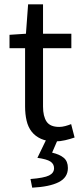

<svg xmlns="http://www.w3.org/2000/svg" viewBox="-20 -642 378 888"><path d="M235 12Q196 12 169.5 0Q143 -12 126.5 -33Q110 -54 103 -84Q96 -114 96 -150V-419H24V-481L100 -486L110 -622H179V-486H310V-419H179V-149Q179 -104 195.5 -79.5Q212 -55 254 -55Q267 -55 282 -59Q297 -63 309 -68L325 -6Q305 1 281.5 6.5Q258 12 235 12ZM129 226 121 186Q184 181 207 169.5Q230 158 230 136Q230 116 213 105Q196 94 153 88L197 -3H250L221 64Q256 72 275 88Q294 104 294 135Q294 179 251.5 200.5Q209 222 129 226Z"/></svg>

Font: Source Sans Pro
Style: Regular
Weight: 400
Designer: Paul D. Hunt
Foundry: Adobe Systems Incorporated
Version: Version 2.021;PS 2.000;hotconv 1.0.86;makeotf.lib2.5.63406